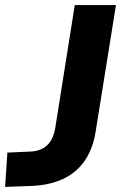

<svg xmlns="http://www.w3.org/2000/svg" viewBox="-47 -725 490 755"><path d="M-27 10 -18 -125 72 -129Q100 -130 120.5 -141Q141 -152 153 -172Q165 -192 170 -220L247 -705H409L329 -207Q319 -143 288.5 -96.5Q258 -50 206.5 -24Q155 2 81 6Z"/></svg>

Font: Nunito Sans 8pt ExtraBold
Style: Italic
Weight: 800
Italic angle: -9°
Version: Version 3.101;gftools[0.9.27]